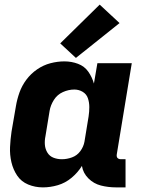

<svg xmlns="http://www.w3.org/2000/svg" viewBox="-20 -804 616 832"><path d="M166 8Q198 8 230.5 -1.5Q263 -11 290 -33.5Q317 -56 335 -85Q340 -54 363 -31Q386 -8 417.5 0Q449 8 483 8H524V-114H503Q498 -114 493 -116.5Q488 -119 486.5 -124Q485 -129 486 -135L551 -530H402L387 -442Q379 -470 362.5 -493.5Q346 -517 318 -527.5Q290 -538 259 -538Q229 -538 198.5 -530Q168 -522 141 -503.5Q114 -485 94.5 -459Q75 -433 64.5 -403.5Q54 -374 49 -344L30 -234Q25 -200 23.5 -166.5Q22 -133 29.5 -101Q37 -69 54.5 -43Q72 -17 102 -4.5Q132 8 166 8ZM248 -114Q229 -114 212 -120.5Q195 -127 185.5 -142.5Q176 -158 174.5 -176.5Q173 -195 177 -214L195 -324Q199 -348 213.5 -371Q228 -394 252.5 -405Q277 -416 302 -416Q322 -416 338.5 -406Q355 -396 361 -378Q367 -360 367 -340Q367 -320 364 -300L346 -190Q342 -168 328 -149Q314 -130 292 -122Q270 -114 248 -114ZM309 -553 498 -704 412 -784 241 -616Z"/></svg>

Font: Iosevka Sparkle Heavy
Style: Italic
Weight: 900
Italic angle: -9°
Designer: Belleve Invis
Foundry: Belleve Invis
Version: Version 4.5.0; ttfautohint (v1.8.3)